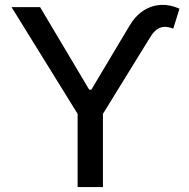

<svg xmlns="http://www.w3.org/2000/svg" viewBox="-20 -756 764 776"><path d="M293.7 -295.8V0H396V-295.8L587.4 -606.2C613.3 -648.8 643.1 -654.8 680.4 -640.3L705.3 -720.9C655.9 -743.3 605.1 -741.8 561.1 -713.8C538.7 -699.9 519.5 -679 502.8 -650.9L349.1 -393.5H340.6L142 -727.3H26.6Z"/></svg>

Font: Inter 465
Style: Regular
Weight: 400
Designer: Rasmus Andersson
Foundry: rsms
Version: Version 3.019;Glyphs 3.1.2 (3151)